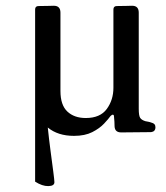

<svg xmlns="http://www.w3.org/2000/svg" viewBox="-20 -460 575 667"><path d="M506 -34Q520 -31 520 -18Q520 -3 505 -1L401 0Q379 0 378 -21Q378 -37 376 -55Q376 -61 372.5 -61.5Q369 -62 364 -57Q357 -47 341.5 -30.5Q326 -14 300.5 -1Q275 12 237 12Q181 12 146 -17Q150 22 155.5 63.5Q161 105 165 135.5Q169 166 169 173Q169 186 148 186.5Q127 187 102 171V-427Q102 -439 114 -439Q132 -439 147 -439.5Q162 -440 167 -440Q190 -440 190 -416V-144Q190 -95 214 -72.5Q238 -50 278 -50Q328 -50 351 -81.5Q374 -113 374 -155V-427Q374 -439 386 -439Q404 -439 419.5 -439.5Q435 -440 439 -440Q462 -440 462 -416V-82Q462 -58 467 -50.5Q472 -43 485 -39Q490 -38 495.5 -37Q501 -36 506 -34Z"/></svg>

Font: Zen Old Mincho Medium
Style: Regular
Weight: 500
Designer: Yoshimichi Ohira
Foundry: Positype
Version: Version 1.500